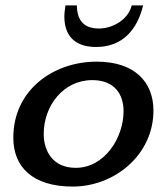

<svg xmlns="http://www.w3.org/2000/svg" viewBox="-20 -677 613 707"><path d="M29 -170C29 -62 100 10 248 10C400 10 545 -105 545 -270C545 -374 477 -450 336 -450C177 -450 29 -346 29 -170ZM141 -184C141 -286 212 -382 320 -382C402 -382 435 -329 435 -268C435 -168 364 -59 259 -59C174 -59 141 -121 141 -184ZM217 -616C217 -550 251 -504 334 -504C433 -504 486 -570 507 -657H465C452 -604 394 -572 345 -572C293 -572 264 -597 263 -657H221C219 -643 217 -629 217 -616Z"/></svg>

Font: KpSans
Style: BoldItalic
Weight: 700
Italic angle: -11°
Version: Version 0.66